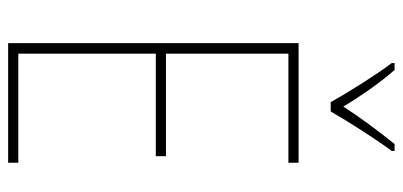

<svg xmlns="http://www.w3.org/2000/svg" viewBox="-279 -711 990 472"><g transform="rotate(90 216.0 -475.0)"><path d="M231 -793H254C280 -838 320 -901 351 -943V-950H334C299 -906 269 -866 242 -824C217 -866 182 -916 152 -950H135V-943C161 -909 205 -840 231 -793ZM380 0V-25H112V-363H364V-388H112V-689H380V-714H86V0Z"/></g></svg>

Font: Noto Sans Thai Looped Condensed Thin
Style: Regular
Weight: 100
Width: 3
Designer: Sasikarn Vongin, Ben Mitchell
Foundry: The Fontpad Ltd
Version: Version 1.001